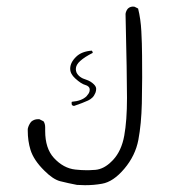

<svg xmlns="http://www.w3.org/2000/svg" viewBox="-20 -391 540 581"><path d="M203.6 -70.3Q231 -79.6 246.6 -86.9Q253.9 -90.3 259.5 -95.7Q265.1 -101.1 269 -110.8Q271 -116.2 271 -122.1Q271 -128.9 264.2 -135.7Q254.4 -145.5 240.7 -149.9Q218.8 -156.2 211.4 -171.9Q209.5 -177.2 209.5 -182.1Q209.5 -194.8 222.7 -206.5Q236.3 -218.8 260.7 -231Q260.7 -234.4 257.8 -237.8Q227.1 -235.4 210.9 -219.7Q192.4 -202.1 192.4 -183.1Q192.4 -167.5 207.5 -153.8Q225.6 -137.2 238.3 -133.8Q244.1 -132.3 247.8 -128.7Q251.5 -125 251.5 -119.6Q251.5 -114.3 249.3 -110.1Q247.1 -106 245.1 -104Q242.7 -101.1 241.7 -99.6Q227.1 -85.4 197.3 -83L196.8 -81.5Q196.8 -81.1 196.8 -80.6Q196.8 -80.1 196.8 -79.1Q196.8 -78.1 196.8 -76.7Q197.3 -74.7 197.8 -72.8ZM64 4.4Q64 35.6 72.3 62.5Q82 93.8 114.3 125.5Q140.1 151.4 161.6 157.2Q187 163.6 212.9 168.5Q225.6 169.4 237.3 169.4Q264.2 169.4 288.6 165Q322.8 159.2 356.2 119.6Q389.6 80.1 398.7 32.2Q407.7 -15.6 409.2 -78.1Q410.2 -126 410.2 -156Q410.2 -186 409.9 -222.7Q409.7 -259.3 407.7 -296.4Q405.8 -333.5 397.9 -365.2L387.2 -370.6Q385.3 -371.1 382.3 -371.1Q379.4 -371.1 375.2 -369.9Q371.1 -368.7 367.2 -365.2Q361.3 -358.4 359.9 -349.1Q364.3 -160.6 364.3 -94.7Q364.3 -26.4 356 19.5Q347.7 65.4 322.3 92.8L318.4 96.7Q294.9 120.6 268.6 123Q257.3 124 250 124Q242.7 124 239.5 124Q236.3 124 232.4 123.8Q228.5 123.5 224.6 123.5Q216.8 123 208 122.1Q171.9 118.2 143.1 86.9Q116.7 58.1 116.7 5.4Q116.7 1.5 116.7 -2.4Q116.7 -3.9 116.7 -5.4Q116.7 -16.6 111.8 -23.9L99.1 -30.3Q96.7 -30.3 94.7 -30.3Q83 -30.3 74.2 -22.5Q66.4 -12.7 64 -1Q64 2 64 4.4Z"/></svg>

Font: NaikaiFont
Style: Light
Weight: 300
Version: Version 1.89